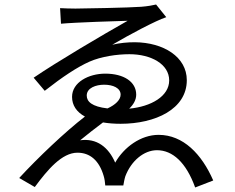

<svg xmlns="http://www.w3.org/2000/svg" viewBox="-20 -789 1040 850"><path d="M441 -414C481 -414 514 -399 514 -370C514 -347 491 -325 456 -309C387 -317 364 -339 364 -366C364 -400 405 -414 441 -414ZM671 -769C659 -766 633 -761 605 -759C557 -755 341 -751 314 -751C292 -751 263 -752 246 -753L250 -684C314 -690 507 -696 545 -697C433 -634 230 -514 129 -445L178 -387C257 -449 322 -492 376 -516C428 -539 498 -549 553 -549C649 -549 729 -505 729 -433C729 -363 649 -317 552 -308C571 -326 583 -347 583 -370C583 -427 528 -463 446 -463C373 -463 299 -425 299 -360C299 -323 319 -293 356 -273C269 -206 148 -91 65 -1L134 39C191 -38 254 -113 323 -113C378 -113 419 -79 439 -10C443 3 445 18 446 32H526C528 21 531 3 535 -9C561 -77 617 -124 675 -124C744 -124 804 -70 844 41L924 10C873 -107 791 -192 682 -192C604 -192 529 -138 490 -69C460 -138 408 -178 335 -168C362 -190 402 -222 436 -247C460 -243 486 -241 514 -241C668 -241 807 -306 807 -434C807 -537 704 -601 577 -602C545 -602 511 -599 477 -591C552 -635 668 -697 716 -713Z"/></svg>

Font: Noto Sans T Chinese Regular
Style: Regular
Weight: 400
Designer: Ryoko NISHIZUKA (kana & ideographs); Paul D. Hunt (Latin, Greek & Cyrillic); Wenlong ZHANG (bopomofo); Sandoll Communica
Foundry: Adobe Systems Incorporated
Version: Version 1.000;PS 1;hotconv 1.0.78;makeotf.lib2.5.61930